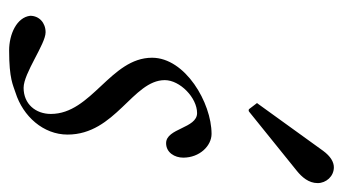

<svg xmlns="http://www.w3.org/2000/svg" viewBox="-188 -562 762 427"><g transform="rotate(90 193.5 -348.0)"><path d="M14.6 -33.7C18.1 -3.9 55.2 13.2 91.8 13.2C155.3 13.2 168.5 4.4 185.5 -1C238.3 -17.6 278.8 -63 278.8 -116.7C278.8 -223.1 157.7 -261.7 157.7 -333C157.7 -366.7 196.8 -404.8 231 -404.8C265.1 -404.8 264.6 -335.9 297.9 -335.9C318.8 -335.9 330.1 -355 330.1 -374C330.1 -410.6 303.7 -437 277.3 -437C208 -437 107.9 -378.4 107.9 -304.7C107.9 -212.4 232.9 -170.4 232.9 -79.6C232.9 -45.9 210.9 -19 174.8 -19C142.1 -19 77.6 -67.9 51.3 -67.9C30.3 -67.9 14.6 -53.7 14.6 -33.7ZM221.7 -521C222.7 -520 222.7 -519.5 225.1 -519.5C226.6 -519.5 227.1 -520 228.5 -521L359.9 -627C373 -637.7 386.7 -652.8 386.7 -672.9C386.7 -691.9 371.6 -709 351.6 -709C339.8 -709 327.1 -701.7 314.9 -685.1L210.9 -541C210 -540 209 -539.1 209 -538.1C209 -537.1 210 -536.1 210.9 -535.2Z"/></g></svg>

Font: Cardo
Style: Italic
Weight: 400
Designer: David J. Perry
Foundry: David J. Perry
Version: Version 0.99